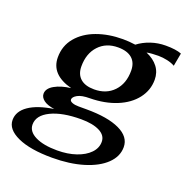

<svg xmlns="http://www.w3.org/2000/svg" viewBox="-148 -666 955 982"><g transform="rotate(20 329.5 -175.0)"><path d="M572 -482Q535 -482 509 -477Q551 -459 573.5 -429.5Q596 -400 596 -360Q596 -303 560.5 -257Q525 -211 461.5 -185Q398 -159 317 -158Q272 -158 250 -145.5Q228 -133 228 -119Q228 -110 242 -104.5Q256 -99 277 -99H320Q436 -99 500.5 -68.5Q565 -38 565 18Q565 69 523.5 109Q482 149 408 171.5Q334 194 239 194Q119 194 51 163Q-17 132 -17 81Q-17 34 30 1.5Q77 -31 164 -44Q124 -50 105 -65Q86 -80 86 -99Q86 -128 121.5 -148Q157 -168 209 -174Q91 -205 91 -299Q91 -362 129 -407.5Q167 -453 231 -476.5Q295 -500 373 -500Q406 -500 441 -495Q471 -518 509.5 -531Q548 -544 590 -544Q646 -544 676 -532L663 -461Q646 -471 621 -476.5Q596 -482 572 -482ZM467 -362Q467 -406 440.5 -429Q414 -452 364 -452Q299 -452 259.5 -409.5Q220 -367 220 -297Q220 -254 246 -231Q272 -208 321 -208Q387 -208 427 -250Q467 -292 467 -362ZM87 68Q87 106 131 128Q175 150 250 150Q307 150 352.5 134.5Q398 119 424 92Q450 65 450 31Q450 -4 413 -23Q376 -42 312 -42Q210 -42 148.5 -12Q87 18 87 68Z"/></g></svg>

Font: Fahkwang SemiBold
Style: Italic
Weight: 600
Italic angle: -10°
Version: Version 1.000; ttfautohint (v1.6)